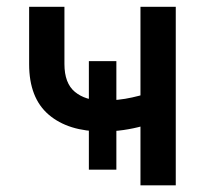

<svg xmlns="http://www.w3.org/2000/svg" viewBox="-20 -556 615 576"><path d="M288.1 -161.6Q185.1 -161.6 126.2 -211.9Q67.4 -262.2 67.4 -363.3V-535.6H173.3V-363.8Q173.3 -306.2 204.8 -280.3Q236.3 -254.4 288.1 -254.4Q335.4 -254.4 376.5 -263.7Q417.5 -272.9 460.4 -287.6V-195.3Q435.5 -185.5 408.2 -178Q380.9 -170.4 350.8 -166Q320.8 -161.6 288.1 -161.6ZM401.4 0V-535.6H507.3V0ZM246.6 -46.9V-372.6H329.1V-46.9Z"/></svg>

Font: Inter 20pt Medium
Style: Regular
Weight: 500
Version: Version 4.001;git-66647c0bb